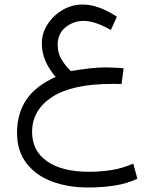

<svg xmlns="http://www.w3.org/2000/svg" viewBox="-20 -498 678 847"><path d="M469.2 -365.7Q398.4 -405.8 349.1 -405.8Q304.2 -405.8 269.3 -377.7Q234.4 -349.6 234.4 -300.3Q234.4 -261.7 253.2 -232.7Q272 -203.6 292.5 -184.6Q335.9 -191.9 375 -196.3Q414.1 -200.7 445.3 -200.7Q465.8 -200.7 485.8 -199.5Q505.9 -198.2 525.4 -196.8L516.1 -127.4Q502.4 -127.9 492.2 -127.9Q481.9 -127.9 475.1 -127.9Q298.8 -127.9 210.2 -70.3Q121.6 -12.7 121.6 84Q121.6 167.5 187.5 213.6Q253.4 259.8 374 259.8Q423.3 259.8 471.9 252.2Q520.5 244.6 567.9 223.6L585.9 290.5Q539.1 312.5 483.9 320.8Q428.7 329.1 368.7 329.1Q279.8 329.1 209 302.5Q138.2 275.9 96.7 222.2Q55.2 168.5 55.2 87.4Q55.2 2.9 96.4 -58.3Q137.7 -119.6 225.6 -158.7Q196.3 -192.4 180.4 -229.2Q164.6 -266.1 164.6 -306.6Q164.6 -351.6 189.7 -390.6Q214.8 -429.7 255.9 -453.9Q296.9 -478 344.2 -478Q414.6 -478 495.6 -424.3Z"/></svg>

Font: Vazir Light
Style: Light
Weight: 300
Designer: Saber Rastikerdar
Foundry: Saber Rastikerdar
Version: Version 30.0.0